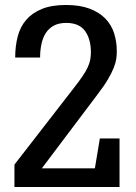

<svg xmlns="http://www.w3.org/2000/svg" viewBox="-20 -751 545 771"><path d="M460 0H38V-90L276 -397Q298 -425 311.5 -445Q325 -465 332.5 -481.5Q340 -498 342.5 -512Q345 -526 345 -541Q345 -594 321.5 -626.5Q298 -659 246 -659Q216 -659 196 -648Q176 -637 164 -618.5Q152 -600 146.5 -574.5Q141 -549 141 -520H41Q41 -565 51 -604Q61 -643 85 -671Q109 -699 148 -715Q187 -731 245 -731Q300 -731 339 -716.5Q378 -702 402.5 -677Q427 -652 438 -618Q449 -584 449 -545Q449 -531 447 -515.5Q445 -500 437 -479.5Q429 -459 413.5 -432.5Q398 -406 371 -371L148 -75H361L381 -195H460Z"/></svg>

Font: HermeneusOne
Style: Regular
Weight: 400
Designer: Rodrigo Fuenzalida, Pablo Impallari
Foundry: Pablo Impallari, Rodrigo Fuenzalida
Version: Version 1.000; ttfautohint (v0.8) -G 200 -r 50